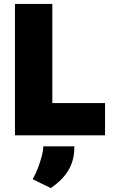

<svg xmlns="http://www.w3.org/2000/svg" viewBox="-20 -688 586 976"><path d="M56 0V-668H246V-164H514V0ZM238 268 146 223Q162 195 174 163Q186 131 193 103Q200 75 200 60V56H358V60Q358 125 329 175.5Q300 226 238 268Z"/></svg>

Font: Gantari Black
Style: Regular
Weight: 900
Version: Version 1.000